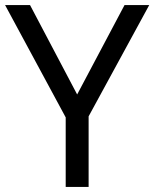

<svg xmlns="http://www.w3.org/2000/svg" viewBox="-20 -734 606 754"><path d="M283 -363 469 -714H566L328 -277V0H238V-273L0 -714H98Z"/></svg>

Font: Noto Sans Tifinagh Ahaggar
Style: Regular
Weight: 400
Designer: JamraPatel
Foundry: JamraPatel LLC
Version: Version 2.006; ttfautohint (v1.8.4.7-5d5b)